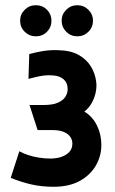

<svg xmlns="http://www.w3.org/2000/svg" viewBox="-20 -704 440 735"><path d="M117 -684Q92 -684 74.5 -666.5Q57 -649 57 -625Q57 -600 74.5 -582.5Q92 -565 117 -565Q143 -565 160 -582.5Q177 -600 177 -625Q177 -649 160 -666.5Q143 -684 117 -684ZM276 -684Q251 -684 233.5 -666.5Q216 -649 216 -625Q216 -600 233.5 -582.5Q251 -565 276 -565Q301 -565 318.5 -582.5Q336 -600 336 -625Q336 -649 318.5 -666.5Q301 -684 276 -684ZM89 -402Q104 -406 118.5 -409.5Q133 -413 150 -415Q167 -417 186 -415Q197 -414 206.5 -410.5Q216 -407 223.5 -400.5Q231 -394 235 -384.5Q239 -375 239 -362Q239 -348 230.5 -334Q222 -320 202 -311Q182 -302 146 -302H93L124 -206H185Q200 -206 213.5 -202.5Q227 -199 236.5 -192.5Q246 -186 251.5 -176Q257 -166 257 -154Q257 -135 245.5 -122.5Q234 -110 215 -103.5Q196 -97 173 -97Q152 -97 129.5 -100.5Q107 -104 87.5 -110.5Q68 -117 54 -125L21 -23Q61 -7 100 2Q139 11 185 11Q245 11 285.5 -11.5Q326 -34 347 -70.5Q368 -107 368 -149Q368 -189 351.5 -223Q335 -257 303 -277Q320 -290 331 -309.5Q342 -329 346.5 -351Q351 -373 348 -393Q344 -423 328 -449.5Q312 -476 281.5 -493.5Q251 -511 201 -512Q174 -513 147.5 -509Q121 -505 92 -497Z"/></svg>

Font: Advent Pro
Style: Bold
Weight: 700
Designer: VivaRado, Andreas Kalpakidis
Foundry: VivaRado, Andreas Kalpakidis
Version: Version 3.000